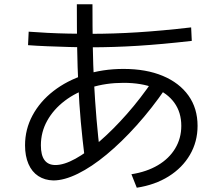

<svg xmlns="http://www.w3.org/2000/svg" viewBox="-20 -828 1040 897"><path d="M594 -14Q665 -25 717.5 -56Q770 -87 798.5 -134.5Q827 -182 827 -240Q827 -303 794.5 -348Q762 -393 701.5 -417Q641 -441 557 -441Q475 -441 405 -419Q335 -397 282.5 -357Q230 -317 200.5 -264Q171 -211 171 -149Q171 -103 188 -80Q205 -57 239 -57Q279 -57 332.5 -86.5Q386 -116 447.5 -169.5Q509 -223 573 -295.5Q637 -368 696 -455L753 -414Q689 -321 618.5 -242.5Q548 -164 478 -106Q408 -48 344 -16.5Q280 15 229 15Q189 14 159 -5.5Q129 -25 113 -62Q97 -99 97 -149Q97 -224 132 -289Q167 -354 229.5 -402.5Q292 -451 375.5 -478.5Q459 -506 557 -506Q663 -506 740.5 -473.5Q818 -441 860.5 -381.5Q903 -322 903 -240Q903 -166 867.5 -105Q832 -44 768 -4Q704 36 619 49ZM376 -88Q365 -177 357.5 -259Q350 -341 346 -433Q342 -512 340.5 -603Q339 -694 339 -808H412Q412 -700 413.5 -612Q415 -524 419 -447Q424 -354 431 -271Q438 -188 449 -99ZM402 -607Q354 -607 301.5 -608.5Q249 -610 199.5 -612Q150 -614 111 -617L114 -680Q153 -677 201.5 -674.5Q250 -672 302 -671Q354 -670 402 -670Q510 -670 622 -677Q734 -684 873 -700L876 -637Q736 -621 623.5 -614Q511 -607 402 -607Z"/></svg>

Font: M PLUS 2 Thin
Style: Regular
Weight: 400
Version: Version 1.001